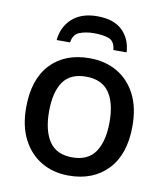

<svg xmlns="http://www.w3.org/2000/svg" viewBox="-84 -819 778 900"><g transform="rotate(10 304.5 -369.5)"><path d="M558 -270Q558 -136 489 -63Q420 10 303 10Q230 10 173.5 -23Q117 -56 84.5 -118.5Q52 -181 52 -270Q52 -404 120 -476.5Q188 -549 306 -549Q380 -549 436.5 -516.5Q493 -484 525.5 -422Q558 -360 558 -270ZM161 -270Q161 -179 195.5 -128Q230 -77 305 -77Q380 -77 414.5 -128Q449 -179 449 -270Q449 -362 414 -411.5Q379 -461 304 -461Q229 -461 195 -411.5Q161 -362 161 -270ZM307 -749Q385 -749 426 -710Q467 -671 471 -606H408Q404 -647 377 -657.5Q350 -668 305 -668Q267 -668 237 -656.5Q207 -645 202 -606H138Q144 -670 188 -709.5Q232 -749 307 -749Z"/></g></svg>

Font: Noto Sans Medium
Style: Regular
Weight: 500
Designer: Monotype Design Team
Foundry: Monotype Imaging Inc.
Version: Version 2.007